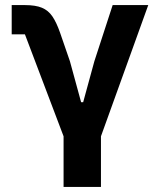

<svg xmlns="http://www.w3.org/2000/svg" viewBox="-20 -536 640 755"><path d="M230 0 78 -401H26V-516H78Q120 -516 145 -505.5Q170 -495 186 -471.5Q202 -448 216 -408L255 -295L299 -134H307L351 -295L423 -516H563L377 0V199H230Z"/></svg>

Font: Lilex
Style: Regular
Weight: 400
Monospace: yes
Designer: Mike Abbink, Paul van der Laan, Pieter van Rosmalen, Mikhael Khrustik
Foundry: Mikhael Khrustik
Version: Version 2.510